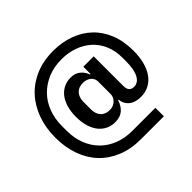

<svg xmlns="http://www.w3.org/2000/svg" viewBox="-190 -934 1279 1279"><g transform="rotate(-45 449.5 -294.0)"><path d="M674 121H458Q365 121 291.5 91Q218 61 167 7Q116 -47 89 -122.5Q62 -198 62 -290Q62 -382 90 -459Q118 -536 169.5 -591.5Q221 -647 294.5 -678Q368 -709 460 -709Q542 -709 611.5 -684Q681 -659 732 -611Q783 -563 811.5 -492.5Q840 -422 840 -331Q840 -274 828 -227.5Q816 -181 792.5 -147.5Q769 -114 735 -96Q701 -78 657 -78Q605 -78 574 -103Q543 -128 539 -170H534Q521 -128 493 -104Q465 -80 417 -80Q383 -80 354 -93.5Q325 -107 303.5 -133Q282 -159 269.5 -198.5Q257 -238 257 -290Q257 -342 269.5 -382Q282 -422 303.5 -448Q325 -474 354 -487.5Q383 -501 417 -501Q459 -501 485.5 -478.5Q512 -456 523 -424H528V-492H626V-213Q626 -184 638 -171Q650 -158 673 -158Q711 -158 733 -198Q755 -238 755 -317V-350Q755 -415 733 -467Q711 -519 671.5 -555Q632 -591 578 -610.5Q524 -630 460 -630Q389 -630 331.5 -606Q274 -582 233 -540Q192 -498 170 -440Q148 -382 148 -313V-269Q148 -200 170 -143Q192 -86 232.5 -45Q273 -4 330 18.5Q387 41 458 41H674ZM450 -163Q483 -163 505.5 -184.5Q528 -206 528 -235V-353Q528 -381 506 -399.5Q484 -418 450 -418Q408 -418 385.5 -392.5Q363 -367 363 -326V-255Q363 -213 385.5 -188Q408 -163 450 -163Z"/></g></svg>

Font: IBM Plex Sans Thai Looped SemiBold
Style: Regular
Weight: 600
Designer: Mike Abbink, Paul van der Laan, Pieter van Rosmalen, Ben Mitchell, Mark Frömberg
Foundry: Bold Monday
Version: Version 1.1